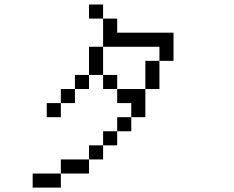

<svg xmlns="http://www.w3.org/2000/svg" viewBox="-20 -770 1040 852"><path d="M437.5 -687.5H375V-750H437.5ZM125 0H250V62.5H125ZM187.5 -312.5H250V-250H187.5ZM250 -62.5H375V0H250ZM250 -375H312.5V-312.5H250ZM312.5 -437.5H375V-375H312.5ZM375 -125H437.5V-62.5H375ZM375 -562.5H437.5V-437.5H375ZM437.5 -187.5H500V-125H437.5ZM437.5 -437.5H500V-375H437.5ZM437.5 -687.5H500V-625H750V-500H687.5V-562.5H437.5ZM500 -250H562.5V-187.5H500ZM500 -375H625V-250H562.5V-312.5H500ZM625 -500H687.5V-375H625Z"/></svg>

Font: 寒蝉点阵体 16px
Style: Regular
Weight: 400
Designer: Designed by Warren2060
Foundry: ChillType
Version: Version 1.000